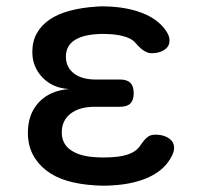

<svg xmlns="http://www.w3.org/2000/svg" viewBox="-20 -578 640 606"><path d="M507 -476Q515 -463 515 -450.5Q515 -438 508.5 -429.5Q502 -421 489 -415.5Q476 -410 457 -410Q451 -410 445 -412.5Q439 -415 433.5 -418.5Q428 -422 422 -427.5Q416 -433 409 -441Q399 -454 378.5 -461Q358 -468 331 -470Q318 -471 306.5 -471Q295 -471 283 -470Q238 -467 213 -449.5Q188 -432 188 -399Q188 -366 213 -346.5Q238 -327 282 -327H359Q381 -327 391.5 -316.5Q402 -306 402 -284Q402 -262 391.5 -251.5Q381 -241 359 -241H279Q231 -241 203 -219.5Q175 -198 175 -160Q175 -124 203 -104.5Q231 -85 279 -82Q293 -81 307.5 -81Q322 -81 336 -82Q369 -84 391.5 -93.5Q414 -103 425 -122Q430 -129 435 -135Q440 -141 445 -145Q450 -149 456 -151Q462 -153 470 -153Q488 -153 501.5 -147.5Q515 -142 522 -133.5Q529 -125 529.5 -113Q530 -101 523 -87Q502 -44 453.5 -20.5Q405 3 336 7Q322 8 307.5 8Q293 8 279 7Q230 4 191.5 -7.5Q153 -19 125.5 -40.5Q98 -62 83 -91.5Q68 -121 68 -159Q68 -218 102.5 -255Q137 -292 198 -297Q146 -300 114 -333.5Q82 -367 82 -414Q82 -448 96.5 -473.5Q111 -499 137 -516.5Q163 -534 200 -544Q237 -554 283 -557Q295 -558 306.5 -558Q318 -558 331 -557Q394 -553 439.5 -532.5Q485 -512 507 -476Z"/></svg>

Font: Maple Mono Medium
Style: Regular
Weight: 500
Monospace: yes
Designer: subframe7536
Version: Version 7.000